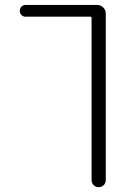

<svg xmlns="http://www.w3.org/2000/svg" viewBox="-20 -565 540 781"><path d="M375 -544.9Q389.6 -544.9 399.9 -534.7Q410.2 -524.4 410.2 -509.8V168Q410.2 179.7 401.9 188Q393.6 196.3 381.3 196.3Q369.1 196.3 360.8 188Q352.5 179.7 352.5 168V-492.2Q352.5 -497.1 347.7 -497.1H84Q74.2 -497.1 67.4 -503.9Q60.5 -510.7 60.5 -521Q60.5 -531.2 67.4 -538.1Q74.2 -544.9 84 -544.9Z"/></svg>

Font: Rounded-L Mgen+ 1m light
Style: Regular
Weight: 200
Designer: [Source Han Sans]
Ryoko NISHIZUKA  (kana & ideographs); Paul D. Hunt (Latin, Greek & Cyrillic); Wenlong ZHANG  (bopomofo
Version: Version 1.059.20150602